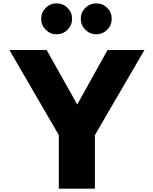

<svg xmlns="http://www.w3.org/2000/svg" viewBox="-20 -1123 908 1143"><path d="M252 -946Q225.1 -973.1 225.1 -1011.2Q225.1 -1049.3 252 -1076.2Q278.8 -1103 316.9 -1103Q355 -1103 382.1 -1076.2Q409.2 -1049.3 409.2 -1011.2Q409.2 -973.1 382.1 -946Q355 -918.9 316.9 -918.9Q278.8 -918.9 252 -946ZM488 -946Q460.9 -973.1 460.9 -1011.2Q460.9 -1049.3 488 -1076.2Q515.1 -1103 553.2 -1103Q591.3 -1103 618.2 -1076.2Q645 -1049.3 645 -1011.2Q645 -973.1 618.2 -946Q591.3 -918.9 553.2 -918.9Q515.1 -918.9 488 -946ZM36.1 -825.2H257.8L439.9 -501L620.1 -825.2H839.8L544.9 -318.8V0H330.1V-318.8Z"/></svg>

Font: Hussar Preview
Style: Bold
Weight: 700
Foundry: Cannot Into Space Fonts, PlusOne Fonts
Version: Version 2.29RC2 "Millennial"